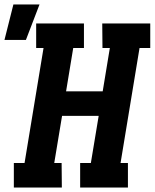

<svg xmlns="http://www.w3.org/2000/svg" viewBox="-63 -840 693 860"><path d="M214 0H-1V-110H47L132 -625H99V-735H313V-625H265L233 -431H397L429 -625H396L395 -735H610V-625H562L477 -110H510V0H296V-110H344L379 -321H215L180 -110H213ZM-43 -661 -3 -820H114L53 -661Z"/></svg>

Font: Iosevka HT Extrabold Extended
Style: Italic
Weight: 800
Width: 7
Italic angle: -9°
Monospace: yes
Designer: Belleve Invis
Foundry: Belleve Invis
Version: Version 32.3.0; ttfautohint (v1.8.4)